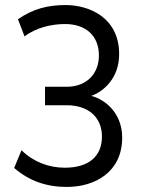

<svg xmlns="http://www.w3.org/2000/svg" viewBox="-20 -730 565 759"><path d="M244 9C357 9 463 -51 463 -186C463 -281 398 -336 341 -351C391 -369 451 -422 451 -516C451 -661 332 -710 240 -710C170 -710 112 -696 51 -654L77 -586C124 -622 186 -635 237 -635C321 -635 371 -587 371 -511C371 -437 321 -387 244 -387H158V-314H244C325 -314 383 -270 383 -190C383 -113 332 -67 236 -67C173 -67 112 -90 65 -136L36 -66C96 -14 165 9 244 9Z"/></svg>

Font: Finlandica
Style: Regular
Weight: 400
Designer: Niklas Ekholm, Juho Hiilivirta, Jaakko Suomalainen
Foundry: Helsinki Type Studio
Version: Version 2.000;Glyphs 3.2 (3202)